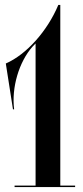

<svg xmlns="http://www.w3.org/2000/svg" viewBox="-20 -757 337 777"><path d="M224 -6V-737H216C172 -632 88 -537 3.5 -500L32.5 -314.5H37.2C26 -402.5 56.8 -506.5 111.5 -568.2C115.7 -572.4 119.9 -576.7 124 -581.1V-6H39V0H284V-6Z"/></svg>

Font: Picaflor 72 pt
Style: Regular
Weight: 400
Designer: Ariel Martín Pérez
Foundry: Tunera Type Foundry
Version: Version 1.000;hotconv 1.0.109;makeotfexe 2.5.65596